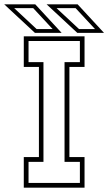

<svg xmlns="http://www.w3.org/2000/svg" viewBox="-60 -868 502 888"><path d="M50 0V-141.5H120V-558.5H50V-700H331V-558.5H261V-141.5H331V0ZM72 -22H309.5V-119.5H238.5V-580.5H309.5V-678.5H72V-580.5H141V-119.5H72ZM421 -716H297.5L155.5 -848H299ZM379.5 -733.5 289.5 -830.5H201.5L305.5 -733.5ZM225 -716H101.5L-40.5 -848H103ZM183.5 -733.5 93.5 -830.5H5.5L109.5 -733.5Z"/></svg>

Font: Tourney Condensed ExtraLight
Style: Regular
Weight: 200
Width: 3
Designer: Tyler Finck
Foundry: Etcetera Type Co
Version: Version 1.010; ttfautohint (v1.8.3)